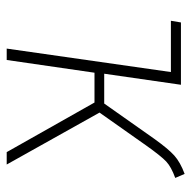

<svg xmlns="http://www.w3.org/2000/svg" viewBox="-19 -552 571 573"><g transform="rotate(90 266.5 -265.5)"><path d="M316 -277 471 0H434L286 -262H197L159 0H125L195 -490H42L47 -520H233L200 -291H289L394 -440Q424 -482 444 -500Q464 -518 499 -531L511 -503Q478 -491 462 -476Q446 -461 414 -416Z"/></g></svg>

Font: FiraGO UltraLight
Style: Italic
Weight: 200
Italic angle: -8°
Designer: bBox Type GmbH
Foundry: bBox Type GmbH
Version: Version 1.001